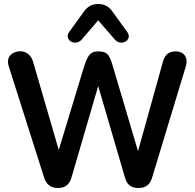

<svg xmlns="http://www.w3.org/2000/svg" viewBox="-20 -936 977 964"><path d="M271 8C307 8 328 -9 339 -45L473 -504L607 -46C617 -8 639 8 675 8C711 8 733 -8 744 -45L913 -603C926 -646 905 -678 862 -678C828 -678 808 -662 798 -626L673 -177L552 -585C532 -655 525 -678 473 -678C428 -678 417 -650 397 -585L275 -183L146 -626C136 -662 106 -683 72 -678C35 -673 10 -646 24 -603L201 -46C213 -9 235 8 271 8ZM389 -736 473 -834 558 -736C591 -701 647 -737 619 -775L546 -876C527 -904 503 -916 473 -916C443 -916 419 -904 400 -876L327 -775C300 -737 356 -701 389 -736Z"/></svg>

Font: SN Pro SemiBold
Style: Regular
Weight: 600
Designer: Tobias Whetton
Foundry: Supernotes
Version: Version 1.003;Glyphs 3.3 (3324)